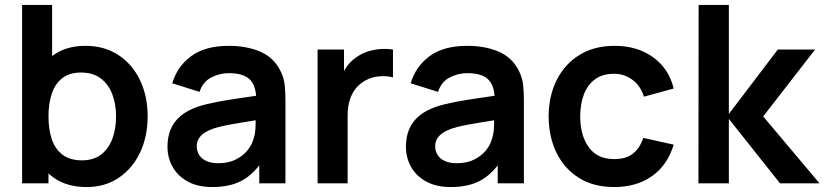

<svg xmlns="http://www.w3.org/2000/svg" viewBox="-20 -740 3328 775"><path d="M329.3 15Q250.3 15 197 -22.6Q143.7 -60.2 116.6 -124.7Q89.5 -189.2 89.5 -270.2Q89.5 -351.3 116.4 -415.8Q143.3 -480.2 195.7 -517.6Q248.1 -555 324.8 -555Q401.5 -555 457.9 -517.9Q514.2 -480.8 545.1 -416.5Q576 -352.2 576 -270.2Q576 -189.2 545.5 -124.6Q514.9 -60.1 459.5 -22.5Q404.2 15 329.3 15ZM175.7 0H69.2V-720H190.3V-379.2H175.7ZM311 -92.8Q358.1 -92.8 388.5 -116.5Q418.8 -140.2 433.7 -180.4Q448.5 -220.7 448.5 -270.2Q448.5 -319.2 433.4 -359.3Q418.2 -399.5 386.9 -423.3Q355.5 -447.2 306.8 -447.2Q260.9 -447.2 231.9 -424.9Q202.9 -402.7 189.3 -362.7Q175.7 -322.8 175.7 -270.2Q175.7 -217.8 189.2 -177.7Q202.8 -137.7 232.7 -115.3Q262.5 -92.8 311 -92.8Z M837.2 15Q778.3 15 737.9 -7.2Q697.4 -29.4 676.7 -66.5Q656 -103.5 656 -148Q656 -187.2 669 -218.2Q682.1 -249.2 709.1 -272Q736.2 -294.8 778.8 -309.5Q811.7 -320.2 855.2 -328.5Q898.8 -336.8 950.1 -344.1Q1001.4 -351.4 1057.7 -359.8L1014.3 -335.7Q1014.8 -391.6 989.4 -418.1Q964 -444.7 903.3 -444.7Q867 -444.7 833 -427.5Q799.1 -410.4 785.5 -369.2L675.3 -403.7Q695.4 -472 751.8 -513.5Q808.2 -555 903.7 -555Q975.8 -555 1030.3 -531.6Q1084.9 -508.2 1111.7 -454.5Q1126.2 -426.2 1129.2 -396.4Q1132.2 -366.7 1132.2 -331.3V0H1026.5V-117.2L1044 -97.8Q1007.5 -39.6 958.7 -12.3Q909.9 15 837.2 15ZM861 -81.2Q902 -81.2 930.9 -95.7Q959.8 -110.2 977.2 -131Q994.5 -151.8 1000.3 -170.7Q1009.8 -193.7 1011.2 -223.4Q1012.7 -253.1 1012.7 -271.7L1049.7 -260.5Q994.8 -251.8 955.8 -245.4Q916.8 -239.1 888.9 -233.4Q861.1 -227.7 839.5 -220.5Q818.8 -212.8 804.2 -203Q789.7 -193.1 781.9 -180Q774.2 -166.9 774.2 -149.5Q774.2 -129.8 784 -114.3Q793.9 -98.8 813.2 -90Q832.5 -81.2 861 -81.2Z M1383.2 0H1262V-540H1368.5V-408.5L1355.5 -425.5Q1365.7 -452.5 1382.4 -474.8Q1399.2 -497.2 1422.5 -511.7Q1442.4 -525.2 1466.6 -532.8Q1490.8 -540.2 1516.3 -542Q1541.8 -543.8 1566.2 -540V-427.5Q1541.8 -434.6 1510.8 -431.9Q1479.8 -429.2 1454.3 -414.7Q1429.6 -401.1 1413.9 -380.1Q1398.2 -359.2 1390.7 -332.4Q1383.2 -305.7 1383.2 -274.3Z M1799.7 15Q1740.8 15 1700.4 -7.2Q1659.9 -29.4 1639.2 -66.5Q1618.5 -103.5 1618.5 -148Q1618.5 -187.2 1631.5 -218.2Q1644.6 -249.2 1671.6 -272Q1698.7 -294.8 1741.3 -309.5Q1774.2 -320.2 1817.7 -328.5Q1861.2 -336.8 1912.6 -344.1Q1963.9 -351.4 2020.2 -359.8L1976.8 -335.7Q1977.2 -391.6 1951.9 -418.1Q1926.5 -444.7 1865.8 -444.7Q1829.5 -444.7 1795.5 -427.5Q1761.6 -410.4 1748 -369.2L1637.8 -403.7Q1657.9 -472 1714.3 -513.5Q1770.7 -555 1866.2 -555Q1938.2 -555 1992.8 -531.6Q2047.4 -508.2 2074.2 -454.5Q2088.7 -426.2 2091.7 -396.4Q2094.7 -366.7 2094.7 -331.3V0H1989V-117.2L2006.5 -97.8Q1970 -39.6 1921.2 -12.3Q1872.4 15 1799.7 15ZM1823.5 -81.2Q1864.5 -81.2 1893.4 -95.7Q1922.3 -110.2 1939.7 -131Q1957 -151.8 1962.8 -170.7Q1972.2 -193.7 1973.7 -223.4Q1975.2 -253.1 1975.2 -271.7L2012.2 -260.5Q1957.3 -251.8 1918.3 -245.4Q1879.2 -239.1 1851.4 -233.4Q1823.6 -227.7 1802 -220.5Q1781.2 -212.8 1766.7 -203Q1752.2 -193.1 1744.4 -180Q1736.7 -166.9 1736.7 -149.5Q1736.7 -129.8 1746.5 -114.3Q1756.4 -98.8 1775.7 -90Q1795 -81.2 1823.5 -81.2Z M2459 15Q2375.6 15 2316.5 -22.2Q2257.4 -59.5 2226.1 -124Q2194.8 -188.4 2194.5 -270Q2194.8 -352.8 2227.2 -417.2Q2259.6 -481.6 2319.1 -518.3Q2378.6 -555 2460.7 -555Q2552.8 -555 2616.5 -508.8Q2680.2 -462.7 2699.3 -382.7L2579.3 -349.8Q2565.6 -393.5 2533 -417.8Q2500.4 -442.2 2459 -442.2Q2411.8 -442.2 2381.5 -419.8Q2351.2 -397.3 2336.7 -358.4Q2322.2 -319.5 2322 -270Q2322.2 -192.9 2356.7 -145.4Q2391.2 -97.8 2459 -97.8Q2507.2 -97.8 2534.9 -119.9Q2562.6 -142 2576.7 -183.3L2699.3 -156.2Q2674.6 -73.7 2612.1 -29.3Q2549.6 15 2459 15Z M2922 0H2799.2L2800 -720H2922V-280L3119.5 -540H3270L3060.5 -270L3288 0H3128.5L2922 -260Z"/></svg>

Font: Manrope Variable Light
Style: Regular
Weight: 200
Designer: Mikhail Sharanda
Foundry: Mikhail Sharanda
Version: Version 4.505